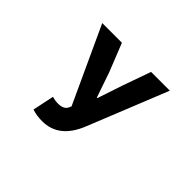

<svg xmlns="http://www.w3.org/2000/svg" viewBox="-150 -1015 1300 1300"><g transform="rotate(45 500.0 -365.0)"><path d="M363.3 13.7Q307.6 13.7 265.6 -1L297.9 -155.3Q326.2 -146.5 354.5 -146.5Q405.3 -146.5 422.9 -176.8L432.6 -198.2L180.7 -744.1H369.1L449.2 -543L511.7 -361.3H516.6L577.1 -543L648.4 -744.1H828.1L598.6 -173.8Q524.4 13.7 363.3 13.7Z"/></g></svg>

Font: Gen Shin Gothic Monospace Heavy
Style: Bold
Weight: 800
Designer: [Source Han Sans]
Ryoko NISHIZUKA  (kana & ideographs); Paul D. Hunt (Latin, Greek & Cyrillic); Wenlong ZHANG  (bopomofo
Version: Version 1.002.20150607